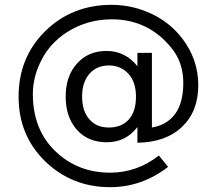

<svg xmlns="http://www.w3.org/2000/svg" viewBox="-20 -585 898 795"><path d="M350 -91C330 -114 320 -145 320 -185C320 -225 330 -256 350 -279C370 -302 397 -314 431 -314C465 -314 493 -301 513 -278C533 -255 543 -225 543 -185C543 -145 534 -114 514 -91C494 -68 465 -57 431 -57C397 -57 370 -68 350 -91ZM436 130C346 130 270 100 208 40C146 -20 116 -100 116 -196C116 -246 129 -293 153 -339C177 -385 212 -422 256 -451C312 -487 375 -505 443 -505C544 -505 627 -465 691 -385C724 -344 739 -296 739 -242C739 -188 728 -144 705 -113C682 -82 650 -64 609 -57V-366H549V-311C515 -353 473 -374 421 -374C369 -374 329 -356 298 -321C267 -286 252 -241 252 -185C252 -129 267 -83 298 -48C329 -13 370 4 422 4C474 4 516 -16 549 -59V6C627 5 689 -17 734 -60C779 -103 801 -160 801 -232C801 -304 778 -369 735 -425C701 -470 658 -504 607 -528C556 -552 501 -565 442 -565C332 -565 240 -528 166 -455C93 -382 57 -292 57 -185C57 -78 93 10 166 82C240 154 330 190 436 190C524 190 603 162 676 106L638 59C578 106 510 130 436 130Z"/></svg>

Font: Iranian Sans 
Style: Regular
Weight: 400
Designer: Hooman Mehr, Hadi Navid in Neviseh Pardaz Co. Ltd. (http://nevisa.com)
Foundry: http://font-store.ir
Version: 5.0.0 build 1/7/1393